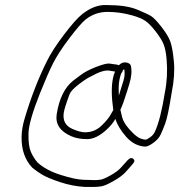

<svg xmlns="http://www.w3.org/2000/svg" viewBox="-20 -623 709 759"><path d="M455.9 -189C462.5 -202.4 471.2 -226.3 481.8 -260.5C485.2 -271.5 488.2 -281.3 490.9 -290C499.7 -318.2 501.9 -342.4 497.4 -362.5C495.9 -369.5 489.7 -374 479.1 -376C468.4 -378 458.6 -374.3 449.8 -365C445.5 -367 440.8 -368.2 435.9 -368.5C430.9 -368.8 423.8 -369.9 414.6 -371.6C405.3 -373.3 387.5 -369 360.9 -358.8C334.4 -348.6 313.5 -337.6 298.3 -325.9C286.4 -316.6 276.7 -309.3 269.1 -304C235.6 -277.3 214 -233.3 204.2 -172C198.1 -133 217.2 -103.8 261.7 -84.5C279.3 -76.8 300.3 -73 324.5 -73C348.8 -73 374.6 -85.7 401.9 -111C416.9 -124.9 428.4 -138.9 436.2 -153C443.4 -129.8 457.7 -106.1 479.2 -81.8C500.8 -57.6 525.6 -44.8 553.9 -43.5C561.2 -43.2 571.8 -48 585.7 -58C599.6 -68 609.3 -78.8 614.8 -90.5C620.3 -102.2 626.6 -117.1 633.4 -135.4C640.3 -153.7 648.8 -194.6 658.9 -258C668 -303.1 670.8 -344 667.3 -380.8C663.8 -417.6 658.9 -444.1 652.7 -460.4C646.4 -476.7 634.8 -495.7 617.7 -517.4C600.6 -539.1 587.4 -553 578 -559C568.7 -565 549.7 -573.8 521.2 -585.5C492.8 -597.2 452.8 -603 401.5 -603C369.4 -604.7 336.9 -592.5 304.2 -566.5C287.1 -552.8 263.3 -526 233 -486C202.6 -446 180.1 -411 165.3 -381C131.3 -312.8 101.8 -236.8 77 -153.1C69.5 -127.8 65.6 -103.8 65.3 -81C64.7 -31 78.8 9.4 107.7 40C119.1 49.4 132 58.5 146.4 67.2C160.8 76 184.4 85.9 217.4 96.9C250.3 107.9 283.4 114.2 316.6 116H350.1C360.5 116 370.8 115.2 381 113.5C391.3 111.8 407 105 428.3 93C449.5 81 465.4 69.3 475.8 58C486.3 46.7 494 38 498.9 32L506.4 23C512.9 15.7 512.8 9.5 506.3 4.5C499.7 -0.5 492.4 1.5 484.3 10.5C476.2 19.5 467.5 29.2 458.2 39.5C448.9 49.8 435.3 60 417.4 70C399.5 80 386.6 85.7 378.7 87C370.8 88.3 362.4 89 353.4 89C344.4 89 329.3 88.5 308.1 87.6C286.9 86.7 257.3 80.3 219.3 68.3C181.2 56.3 150.8 39.9 128 19C116.9 5.8 108.1 -8.4 101.6 -23.6C95.1 -38.9 92.1 -62.5 92.6 -94.5C93.1 -126.4 108.3 -179.8 138.2 -254.7C158.2 -304.9 175.3 -344 189.4 -372C203.5 -400 224.9 -433 253.6 -471C282.3 -509 303.9 -534 318.5 -546C344 -566 372.9 -576 405.3 -576C437.6 -576 470.4 -571.3 503.7 -561.9C525.2 -555.8 541.9 -548.8 553.9 -540.9C565.8 -533 579.6 -519 595.1 -499C610.6 -479 621.2 -461.9 626.9 -447.5C632.6 -433.2 636.5 -413.7 638.6 -389C642.5 -343.2 640.2 -299.5 631.9 -258C620.5 -186.5 607.3 -134.5 592.2 -102C588.1 -93.3 582 -86.2 573.8 -80.5C565.5 -74.8 560 -71.7 557.2 -71C548.2 -71 538.9 -73.5 529.2 -78.5C519.5 -83.5 506.8 -94.8 491.1 -112.3C475.5 -129.9 466 -145.9 462.7 -160.3C459.5 -174.8 457.2 -184.3 455.9 -189ZM465.6 -345C467.8 -347.7 469.7 -349 471.3 -349C473.9 -333.9 472.8 -318.8 467.9 -303.7C463 -288.5 459.3 -276.8 457 -268.5C454.7 -260.2 452.3 -252.3 449.8 -245C447.4 -283.1 450.7 -312.7 459.9 -334C463 -336.7 464.9 -340.3 465.6 -345ZM434.9 -340C430.8 -331.3 428.1 -322.7 426.7 -314C420 -282.8 420.3 -240.8 427.8 -188C426 -185.3 422.1 -178.5 416.1 -167.6C410 -156.7 398.7 -143.2 382.1 -127C363.7 -109 341.7 -100 316.1 -100C303.6 -100 287.2 -104.3 266.9 -113C238.8 -125 227.2 -146.8 232.2 -178.3C234.3 -191.3 241.9 -215.4 255 -250.5C258.9 -260.9 271.3 -274.1 292.1 -290.1C313 -306.2 328.9 -316.4 339.8 -321C372.3 -339.5 397 -347 413.9 -343.5C418.7 -342.5 423 -341.8 426.6 -341.5C430.2 -341.2 433 -340.7 434.9 -340Z"/></svg>

Font: Proton
Style: BdIt
Weight: 500
Version: Version 1.017